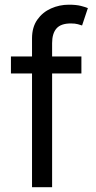

<svg xmlns="http://www.w3.org/2000/svg" viewBox="-20 -781 401 801"><path d="M319.6 -545.5V-474.4H25.6V-545.5ZM113.6 0V-620.7Q113.6 -667.6 135.7 -698.9Q157.7 -730.1 192.8 -745.7Q228 -761.4 267 -761.4Q297.9 -761.4 317.5 -756.4Q337 -751.4 346.6 -747.2L322.4 -674.7Q316.1 -676.8 304.9 -680Q293.7 -683.2 275.6 -683.2Q234 -683.2 215.7 -662.3Q197.4 -641.3 197.4 -600.9V0Z"/></svg>

Font: InterMG
Style: Regular
Weight: 400
Designer: Rasmus Andersson
Foundry: rsms
Version: Version 3.019;December 26, 2023;FontCreator 15.0.0.2955 64-b